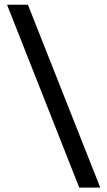

<svg xmlns="http://www.w3.org/2000/svg" viewBox="-20 -692 465 832"><path d="M101 -671.5 414.5 121H323.5L10.5 -671.5Z"/></svg>

Font: Anek Devanagari Medium Medium
Style: Regular
Weight: 500
Version: Version 1.003